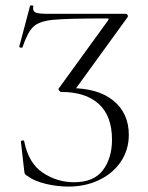

<svg xmlns="http://www.w3.org/2000/svg" viewBox="-20 -676 544 708"><path d="M83 -26Q74 -31 72 -34.5Q70 -38 69 -49L57 -154Q57 -157 62.5 -158Q68 -159 69 -156Q85 -74 138 -39Q191 -4 253 -4Q326 -4 359.5 -48.5Q393 -93 393 -161Q393 -248 344.5 -292.5Q296 -337 205 -337Q202 -337 198.5 -341.5Q195 -346 196 -349L378 -600L381 -606Q381 -608 373 -608Q228 -608 176.5 -603Q125 -598 103.5 -578Q82 -558 63 -502Q63 -500 59 -500Q56 -500 53 -501.5Q50 -503 51 -504L91 -655Q91 -656 95 -656Q105 -656 103 -653Q102 -650 102 -645Q102 -633 113.5 -629Q125 -625 160 -625H443Q448 -625 450.5 -620.5Q453 -616 450 -612L255 -343L240 -351Q342 -351 398.5 -304.5Q455 -258 455 -179Q455 -124 426 -80.5Q397 -37 346 -12.5Q295 12 233 12Q191 12 149 2Q107 -8 83 -26Z"/></svg>

Font: Cormorant SC Light
Style: Regular
Weight: 300
Designer: Christian Thalmann (Catharsis Fonts)
Foundry: Catharsis Fonts
Version: Version 4.000